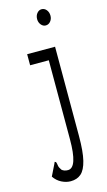

<svg xmlns="http://www.w3.org/2000/svg" viewBox="-126 -687 502 904"><g transform="rotate(-15 125.0 -235.0)"><path d="M101 174Q79 174 57 163Q35 152 20 130L47 75L51 66L57 69Q60 77 61 86.5Q62 96 72 110Q83 120 102 120Q148 120 148 -18V-403H57V-457H193V-22Q193 54 182.5 96.5Q172 139 152 156.5Q132 174 101 174ZM177 -565Q164 -565 154.5 -576.5Q145 -588 145 -604Q145 -621 154.5 -632.5Q164 -644 177 -644Q191 -644 200.5 -632.5Q210 -621 210 -604Q210 -588 200.5 -576.5Q191 -565 177 -565Z"/></g></svg>

Font: Inconsolata UltraCondensed
Style: Regular
Weight: 400
Width: 1
Monospace: yes
Designer: Raph Levien, Cyreal, Brenton Simpson
Foundry: Raph Levien, Cyreal, Google
Version: Version 3.000; ttfautohint (v1.8.2.53-6de2)